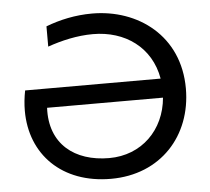

<svg xmlns="http://www.w3.org/2000/svg" viewBox="-51 -766 908 830"><g transform="rotate(-5 402.5 -351.5)"><path d="M398 8C614 8 754 -148 754 -353C754 -582 577 -711 378 -711C305 -711 237 -696 177 -673V-585C237 -606 305 -622 374 -622C513 -622 625 -543 649 -405H61C55 -375 52 -345 52 -317C52 -128 185 8 398 8ZM149 -322H652C640 -183 539 -82 398 -82C248 -82 141 -165 149 -322Z"/></g></svg>

Font: Chess Sans Medium
Style: Regular
Weight: 500
Designer: Wolf Bōese
Foundry: Wolf Bōese
Version: Version 7.223;Glyphs 3.3 (3306)